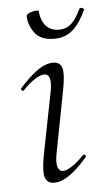

<svg xmlns="http://www.w3.org/2000/svg" viewBox="-47 -607 355 648"><g transform="rotate(-5 131.0 -283.0)"><path d="M110 9Q88 9 80.5 -11Q73 -31 84 -89L125 -297Q137 -358 108 -358Q96 -358 77 -346Q58 -334 36 -311Q33 -307 28.5 -311.5Q24 -316 28 -319Q62 -357 89.5 -376Q117 -395 142 -395Q166 -395 172 -373.5Q178 -352 167 -297L127 -89Q121 -58 126 -43Q131 -28 144 -28Q155 -28 174 -40Q193 -52 215 -75Q219 -79 223 -74.5Q227 -70 223 -67Q190 -29 162.5 -10Q135 9 110 9ZM153 -475Q107 -475 87 -502.5Q67 -530 67 -559Q67 -564 73.5 -567.5Q80 -571 88 -573Q96 -575 102.5 -575Q109 -575 109 -572Q111 -542 127 -523Q143 -504 173 -504Q196 -504 213 -519Q230 -534 246 -568Q249 -573 256 -570Q263 -567 262 -565Q243 -522 217.5 -498.5Q192 -475 153 -475Z"/></g></svg>

Font: Cormorant Light
Style: Italic
Weight: 300
Italic angle: -10°
Designer: Christian Thalmann (Catharsis Fonts)
Foundry: Catharsis Fonts
Version: Version 4.000